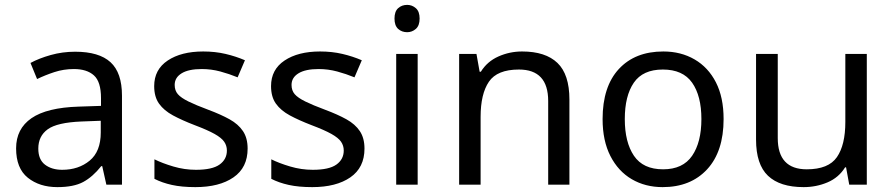

<svg xmlns="http://www.w3.org/2000/svg" viewBox="-20 -757 3658 787"><path d="M288 -545Q386 -545 433 -502Q480 -459 480 -365V0H416L399 -76H395Q360 -32 321 -11Q282 10 215 10Q142 10 94 -28.5Q46 -67 46 -149Q46 -229 109 -272.5Q172 -316 303 -320L394 -323V-355Q394 -422 365 -448Q336 -474 283 -474Q241 -474 203 -461.5Q165 -449 132 -433L105 -499Q140 -518 188 -531.5Q236 -545 288 -545ZM393 -262 314 -259Q214 -255 175.5 -227Q137 -199 137 -148Q137 -103 164.5 -82Q192 -61 235 -61Q302 -61 347.5 -98.5Q393 -136 393 -214Z M995 -148Q995 -70 937 -30Q879 10 781 10Q725 10 684.5 1Q644 -8 613 -24V-104Q645 -88 690.5 -74.5Q736 -61 783 -61Q850 -61 880 -82.5Q910 -104 910 -140Q910 -160 899 -176Q888 -192 859.5 -208Q831 -224 778 -244Q726 -264 689 -284Q652 -304 632 -332Q612 -360 612 -404Q612 -472 667.5 -509Q723 -546 813 -546Q862 -546 904.5 -536Q947 -526 984 -510L954 -440Q920 -454 883 -464Q846 -474 807 -474Q753 -474 724.5 -456.5Q696 -439 696 -409Q696 -386 709 -371Q722 -356 752.5 -341Q783 -326 834 -307Q885 -288 921 -268Q957 -248 976 -219.5Q995 -191 995 -148Z M1474 -148Q1474 -70 1416 -30Q1358 10 1260 10Q1204 10 1163.5 1Q1123 -8 1092 -24V-104Q1124 -88 1169.5 -74.5Q1215 -61 1262 -61Q1329 -61 1359 -82.5Q1389 -104 1389 -140Q1389 -160 1378 -176Q1367 -192 1338.5 -208Q1310 -224 1257 -244Q1205 -264 1168 -284Q1131 -304 1111 -332Q1091 -360 1091 -404Q1091 -472 1146.5 -509Q1202 -546 1292 -546Q1341 -546 1383.5 -536Q1426 -526 1463 -510L1433 -440Q1399 -454 1362 -464Q1325 -474 1286 -474Q1232 -474 1203.5 -456.5Q1175 -439 1175 -409Q1175 -386 1188 -371Q1201 -356 1231.5 -341Q1262 -326 1313 -307Q1364 -288 1400 -268Q1436 -248 1455 -219.5Q1474 -191 1474 -148Z M1649 -737Q1669 -737 1684.5 -723.5Q1700 -710 1700 -681Q1700 -652 1684.5 -638.5Q1669 -625 1649 -625Q1627 -625 1612 -638.5Q1597 -652 1597 -681Q1597 -710 1612 -723.5Q1627 -737 1649 -737ZM1692 -536V0H1604V-536Z M2120 -546Q2216 -546 2265 -499Q2314 -452 2314 -349V0H2227V-343Q2227 -472 2107 -472Q2018 -472 1984 -422Q1950 -372 1950 -278V0H1862V-536H1933L1946 -463H1951Q1977 -505 2023 -525.5Q2069 -546 2120 -546Z M2946 -269Q2946 -136 2878.5 -63Q2811 10 2696 10Q2625 10 2569.5 -22.5Q2514 -55 2482 -117.5Q2450 -180 2450 -269Q2450 -402 2516.5 -474Q2583 -546 2699 -546Q2771 -546 2827 -513.5Q2883 -481 2914.5 -419.5Q2946 -358 2946 -269ZM2541 -269Q2541 -174 2578.5 -118.5Q2616 -63 2698 -63Q2779 -63 2817 -118.5Q2855 -174 2855 -269Q2855 -364 2817 -418Q2779 -472 2697 -472Q2615 -472 2578 -418Q2541 -364 2541 -269Z M3533 -536V0H3461L3448 -71H3444Q3418 -29 3372 -9.5Q3326 10 3274 10Q3177 10 3128 -36.5Q3079 -83 3079 -185V-536H3168V-191Q3168 -63 3287 -63Q3376 -63 3410.5 -113Q3445 -163 3445 -257V-536Z"/></svg>

Font: Noto Sans
Style: Regular
Weight: 400
Designer: Monotype Design Team
Foundry: Monotype Imaging Inc.
Version: Version 1.902